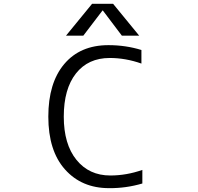

<svg xmlns="http://www.w3.org/2000/svg" viewBox="-20 -977 1040 1007"><path d="M726.6 -85.9V-14.6Q640.6 10.7 551.8 9.8Q408.2 9.8 320.8 -88.4Q233.4 -186.5 233.4 -365.2Q233.4 -542 316.9 -641.1Q400.4 -740.2 548.8 -740.2Q639.6 -740.2 721.7 -714.8V-643.6Q638.7 -672.9 555.7 -672.9Q442.4 -672.9 378.4 -591.8Q314.5 -510.7 314.5 -365.2Q314.5 -220.7 380.9 -138.7Q447.3 -56.6 558.6 -56.6Q643.6 -56.6 726.6 -85.9ZM710 -790H619.1L519.5 -921.9H517.6L417 -790H326.2L462.9 -957H573.2Z"/></svg>

Font: Gen Shin Gothic Monospace Normal
Style: Regular
Weight: 350
Designer: [Source Han Sans]
Ryoko NISHIZUKA  (kana & ideographs); Paul D. Hunt (Latin, Greek & Cyrillic); Wenlong ZHANG  (bopomofo
Version: Version 1.002.20150607